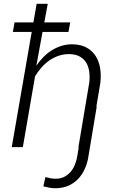

<svg xmlns="http://www.w3.org/2000/svg" viewBox="-20 -770 627 1005"><path d="M338.4 -603H202.6L170.4 -426.3Q187 -450.7 207.3 -471.4Q227.5 -492.2 251.7 -507.1Q275.9 -522 303.2 -530.3Q330.6 -538.6 361.3 -538.1Q404.8 -537.1 434.3 -520.3Q463.9 -503.4 481.2 -475.8Q498.5 -448.2 504.2 -412.4Q509.8 -376.5 505.4 -337.4L484.4 -211.9H486.3L443.8 43Q439 78.6 425.5 110.1Q412.1 141.6 390.4 165Q368.7 188.5 338.4 201.9Q308.1 215.3 269.5 215.3Q253.4 215.3 238 212.4Q222.7 209.5 207 205.6L217.8 156.7Q231 160.6 244.6 163.1Q258.3 165.5 272 165.5Q297.9 165.5 317.6 155Q337.4 144.5 351.3 127.4Q365.2 110.4 373.5 88.1Q381.8 65.9 385.3 43L392.1 0H390.6L447.3 -337.9Q450.7 -367.2 447.3 -393.8Q443.8 -420.4 431.9 -440.9Q419.9 -461.4 398.4 -473.6Q377 -485.8 344.2 -486.8Q314.5 -487.3 288.1 -478.5Q261.7 -469.7 238.8 -453.9Q215.8 -438 197 -416.5Q178.2 -395 163.6 -371.1L99.6 0H41.5L146 -603H47.4L56.2 -652.8H154.8L171.9 -750H230L211.9 -652.8H347.7Z"/></svg>

Font: Roboto Mono Light
Style: Italic
Weight: 300
Designer: Google
Version: Version 2.000985; 2015; ttfautohint (v1.3)